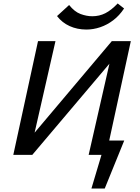

<svg xmlns="http://www.w3.org/2000/svg" viewBox="-20 -896 811 1111"><path d="M572 0V-83H699L656 0ZM509 195 592 -83H699L586 195ZM104 0 115 -51 627 -658H690L678 -604L167 0ZM57 0 200 -658H301L151 0ZM493 0 643 -658H737L594 0ZM480 -725Q427 -725 383 -745Q339 -765 310 -803L380 -867Q411 -828 446 -815Q481 -802 514 -802Q555 -802 589.5 -819.5Q624 -837 661 -876L698 -847Q671 -806 635.5 -779Q600 -752 560 -738.5Q520 -725 480 -725Z"/></svg>

Font: Ysabeau SemiBold
Style: Italic
Weight: 600
Italic angle: -12°
Designer: Christian Thalmann (Catharsis Fonts)
Version: Version 2.002